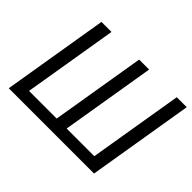

<svg xmlns="http://www.w3.org/2000/svg" viewBox="-147 -985 1242 1242"><g transform="rotate(45 474.5 -364.0)"><path d="M160.2 -727.5H252L144.5 -80.6H397.5L504.9 -727.5H596.2L488.8 -80.6H741.7L849.1 -727.5H940.4L819.8 0H39.6Z"/></g></svg>

Font: Inter 18pt
Style: Italic
Weight: 400
Italic angle: -9.3988°
Designer: Rasmus Andersson
Foundry: rsms
Version: Version 4.001;git-66647c0bb